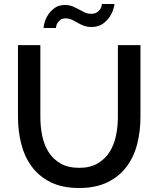

<svg xmlns="http://www.w3.org/2000/svg" viewBox="-20 -936 792 961"><path d="M376 -96Q432 -96 469 -118Q506 -140 528.5 -175.5Q551 -211 560.5 -256.5Q570 -302 570 -350V-710H683V-350Q683 -277 666 -212.5Q649 -148 612 -99.5Q575 -51 516.5 -23Q458 5 376 5Q291 5 232.5 -24.5Q174 -54 138 -103.5Q102 -153 86 -217Q70 -281 70 -350V-710H182V-350Q182 -301 191.5 -255.5Q201 -210 223.5 -174.5Q246 -139 283.5 -117.5Q321 -96 376 -96ZM439 -801Q416 -801 399 -807.5Q382 -814 367.5 -822.5Q353 -831 339 -837.5Q325 -844 309 -844Q292 -844 282.5 -837Q273 -830 268 -821.5Q263 -813 261.5 -805Q260 -797 260 -796H198Q198 -804 203 -823Q208 -842 220.5 -861.5Q233 -881 253.5 -896Q274 -911 305 -911Q327 -911 343.5 -904Q360 -897 374.5 -889Q389 -881 403.5 -874Q418 -867 436 -867Q454 -867 465 -874Q476 -881 481.5 -890Q487 -899 488.5 -906.5Q490 -914 490 -916H553Q553 -910 547.5 -891Q542 -872 529 -852Q516 -832 494 -816.5Q472 -801 439 -801Z"/></svg>

Font: Oxford Sans SemiBold
Style: Regular
Weight: 600
Designer: Matt McInerney, Pablo Impallari, Rodrigo Fuenzalida
Foundry: Matt McInerney, Pablo Impallari, Rodrigo Fuenzalida
Version: Version 3.000g; ttfautohint (v1.5) -l 8 -r 28 -G 28 -x 14 -D